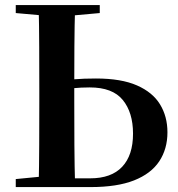

<svg xmlns="http://www.w3.org/2000/svg" viewBox="-20 -761 723 781"><path d="M211.1 0V-35.6H346.8Q432.8 -35.6 476.9 -82.5Q521.1 -129.3 521.1 -217.4Q521.1 -303.5 479.4 -354.4Q437.8 -405.4 345.1 -405.4Q309.9 -405.4 276.3 -402.1Q242.7 -398.9 210.4 -391.2V-427.5Q244.8 -435.3 282.6 -438.5Q320.5 -441.7 370.2 -441.7Q473.5 -441.7 537.3 -413.5Q601.2 -385.4 631.1 -336.2Q661.1 -287 661.1 -222.8Q661.1 -155 627.7 -104.7Q594.3 -54.5 525.3 -27.2Q456.2 0 348 0ZM137.2 0Q139.2 -86.6 139.5 -173.3Q139.9 -259.9 139.9 -346.1V-393.6Q139.9 -481.3 139.5 -568.4Q139.2 -655.6 137.2 -740.5H285.6Q283.1 -654.9 282.6 -571Q282.1 -487.1 282.1 -417.5V-346.1Q282.1 -258.5 282.6 -171.8Q283.1 -85.2 285.6 0ZM44.1 -707.9V-740.5H385.8V-707.9L233.9 -694.2H197.5ZM44.1 0V-32.6L196 -47.3H211.1V0Z"/></svg>

Font: Noto Serif KR ExtraLight
Style: Regular
Weight: 200
Designer: Ryoko NISHIZUKA 西塚涼子 (kana & ideographs); Frank Grießhammer (Latin, Greek & Cyrillic); Wenlong ZHANG 张文龙 (bopomofo); San
Foundry: Adobe
Version: Version 2.002-H1;hotconv 1.1.0;makeotfexe 2.6.0